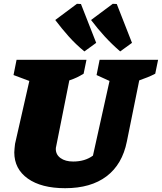

<svg xmlns="http://www.w3.org/2000/svg" viewBox="-20 -974 850 1008"><path d="M322 14Q197 14 126 -36.5Q55 -87 55 -174Q55 -185 56.5 -196Q58 -207 59 -219L134 -549L51 -580L67 -660H434L419 -587Q401 -576 384.5 -568Q368 -560 344 -552L275 -206Q274 -202 273.5 -199Q273 -196 273 -192Q273 -162 298 -144Q323 -126 364 -126Q426 -126 468 -157L555 -549L487 -580L503 -660H810L795 -587Q776 -577 755 -568.5Q734 -560 711 -552L646 -231Q622 -111 539.5 -48.5Q457 14 322 14ZM423 -704Q377 -742 340.5 -783Q304 -824 270 -869L384 -954L405 -953L485 -749ZM611 -704Q566 -743 529 -783.5Q492 -824 458 -869L572 -954L593 -953L673 -749Z"/></svg>

Font: Piazzolla SC Black
Style: Italic
Weight: 900
Italic angle: -11.3°
Designer: Juan Pablo del Peral
Foundry: Huerta Tipografica
Version: Version 1.330